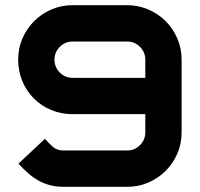

<svg xmlns="http://www.w3.org/2000/svg" viewBox="-20 -720 770 740"><path d="M680 -210Q680 -166 663.5 -128Q647 -90 618.5 -61.5Q590 -33 552 -16.5Q514 0 470 0H225Q196 0 172 -6.5Q148 -13 127.5 -24.5Q107 -36 88.5 -52.5Q70 -69 51 -89L153 -185Q168 -168 184 -154Q200 -140 225 -140H470Q499 -140 519.5 -160.5Q540 -181 540 -210V-280H260Q216 -280 177.5 -296Q139 -312 110.5 -340.5Q82 -369 66 -407.5Q50 -446 50 -490Q50 -534 66.5 -572Q83 -610 111.5 -638.5Q140 -667 178 -683.5Q216 -700 260 -700H470Q513 -700 551.5 -683.5Q590 -667 618.5 -638.5Q647 -610 663.5 -571.5Q680 -533 680 -490ZM540 -420V-490Q540 -519 519.5 -539.5Q499 -560 470 -560H260Q231 -560 210.5 -539.5Q190 -519 190 -490Q190 -461 210.5 -440.5Q231 -420 260 -420Z"/></svg>

Font: CAT North
Style: Regular
Weight: 400
Designer: Peter Wiegel
Foundry: Peter Wiegel
Version: Version 1.000